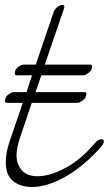

<svg xmlns="http://www.w3.org/2000/svg" viewBox="-45 -737 435 767"><path d="M23 -436Q14 -436 14 -443Q14 -460 27.5 -469.5Q41 -479 49 -479H98L169 -688Q172 -698 182.5 -707.5Q193 -717 205 -717Q212 -717 212 -710Q212 -707 210 -701L134 -479H314Q323 -479 323 -472Q323 -457 309.5 -446.5Q296 -436 288 -436H120L97 -369H291Q300 -369 300 -362Q300 -347 286.5 -336.5Q273 -326 265 -326H82L35 -187Q21 -145 21 -117Q21 -81 42 -57Q63 -33 105 -33Q154 -33 215.5 -65.5Q277 -98 335 -166Q348 -181 359 -181Q370 -181 370 -171Q370 -165 360 -152Q326 -113 289.5 -82.5Q253 -52 217 -31.5Q181 -11 147 -0.5Q113 10 83 10Q38 10 8 -13Q-22 -36 -22 -90Q-22 -127 -6 -174L46 -326H-16Q-25 -326 -25 -333Q-25 -350 -11.5 -359.5Q2 -369 10 -369H61L83 -436Z"/></svg>

Font: Discipuli Britannica
Style: Regular
Weight: 400
Designer: Peter Wiegel
Foundry: Peter Wiegel
Version: Version 0.001 2009